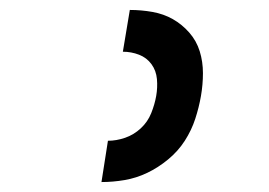

<svg xmlns="http://www.w3.org/2000/svg" viewBox="-20 -800 540 386"><path d="M184 -434 197 -517Q214 -517 231.5 -523Q249 -529 263 -542Q277 -555 284 -572.5Q291 -590 294 -607Q297 -624 295.5 -641Q294 -658 284.5 -671Q275 -684 259.5 -690Q244 -696 227 -696L241 -780Q264 -780 286.5 -776Q309 -772 327.5 -761.5Q346 -751 360.5 -734.5Q375 -718 381.5 -697Q388 -676 388 -653Q388 -630 384 -607Q380 -584 372.5 -561Q365 -538 351.5 -517Q338 -496 318 -479.5Q298 -463 276 -452.5Q254 -442 230.5 -438Q207 -434 184 -434Z"/></svg>

Font: Iosevka
Style: Bold Italic
Weight: 700
Italic angle: -9°
Monospace: yes
Designer: Belleve Invis
Foundry: Belleve Invis
Version: Version 32.5.0; ttfautohint (v1.8.4)